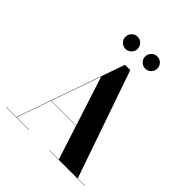

<svg xmlns="http://www.w3.org/2000/svg" viewBox="-252 -1123 1288 1288"><g transform="rotate(45 391.5 -479.0)"><path d="M200 -243.5V-245.5H484.5V-243.5ZM431.5 -765 696 -2H767V0H427V-2H516.5L324.5 -595.5L116 -2H237V0H17V-2H113.5L381.5 -765ZM495 -842.5Q471.5 -842.5 454.5 -859.5Q437.5 -876.5 437.5 -900Q437.5 -924 454.5 -941Q471.5 -958 495 -958Q519 -958 536 -941Q553 -924 553 -900Q553 -876.5 536 -859.5Q519 -842.5 495 -842.5ZM308 -842.5Q284.5 -842.5 267.5 -859.5Q250.5 -876.5 250.5 -900Q250.5 -924 267.5 -941Q284.5 -958 308 -958Q332 -958 349 -941Q366 -924 366 -900Q366 -876.5 349 -859.5Q332 -842.5 308 -842.5Z"/></g></svg>

Font: Bodoni Moda 96pt
Style: Bold
Weight: 700
Version: Version 2.005